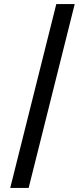

<svg xmlns="http://www.w3.org/2000/svg" viewBox="-20 -780 390 938"><path d="M255 -760H345L120 138H30Z"/></svg>

Font: IBM Plex Serif
Style: Bold Italic
Weight: 700
Italic angle: -14°
Designer: Mike Abbink, Paul van der Laan, Pieter van Rosmalen
Foundry: Bold Monday
Version: Version 3.001